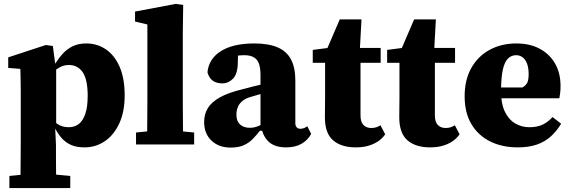

<svg xmlns="http://www.w3.org/2000/svg" viewBox="-20 -738 2912 981"><path d="M28 223V161L129 151H233L339 161V223ZM84 223Q85 181 85 142.5Q85 104 85.5 68.5Q86 33 86 -2V-273Q86 -296 85.5 -314.5Q85 -333 85 -350Q85 -367 84 -386L22 -391V-445L214 -508L250 -503L262 -413L267 -405V-90L262 -83L266 3Q266 36 266 71Q266 106 266.5 144Q267 182 267 223ZM412 15Q371 15 343 2.5Q315 -10 295.5 -32Q276 -54 261 -83H217L222 -153Q247 -123 272 -105.5Q297 -88 331 -88Q361 -88 382.5 -104.5Q404 -121 416 -156.5Q428 -192 428 -248Q428 -332 402.5 -369Q377 -406 332 -406Q307 -406 286 -394.5Q265 -383 248 -367.5Q231 -352 218 -338L213 -411H261Q280 -441 301.5 -464.5Q323 -488 352 -502Q381 -516 421 -516Q477 -516 521.5 -485.5Q566 -455 591.5 -396Q617 -337 617 -250Q617 -167 589.5 -107.5Q562 -48 515.5 -16.5Q469 15 412 15Z M675 0V-61L776 -71H867L972 -61V0ZM731 0Q732 -36 732 -72Q732 -108 732.5 -144Q733 -180 733 -215V-613L670 -628V-679L878 -718L916 -713L914 -574V-215Q914 -180 914.5 -144Q915 -108 915 -72Q915 -36 916 0Z M1158 16Q1098 16 1060.5 -19.5Q1023 -55 1023 -115Q1023 -154 1041.5 -185Q1060 -216 1103.5 -240.5Q1147 -265 1223 -283Q1248 -290 1273 -296Q1298 -302 1323 -308Q1348 -314 1372 -320V-276Q1345 -267 1315 -258.5Q1285 -250 1258 -242Q1234 -235 1218 -221.5Q1202 -208 1195 -190.5Q1188 -173 1188 -151Q1188 -119 1206.5 -102Q1225 -85 1257 -85Q1272 -85 1286 -89Q1300 -93 1315.5 -101Q1331 -109 1350 -121L1355 -70H1308Q1290 -47 1271 -27.5Q1252 -8 1225.5 4Q1199 16 1158 16ZM1442 15Q1386 15 1355.5 -11.5Q1325 -38 1316 -85L1311 -87V-353Q1311 -392 1302.5 -414Q1294 -436 1275.5 -446Q1257 -456 1227 -456Q1205 -456 1183.5 -452Q1162 -448 1138 -441L1197 -490L1195 -416Q1194 -360 1170.5 -336Q1147 -312 1116 -312Q1085 -312 1066 -326.5Q1047 -341 1040 -369Q1047 -438 1109 -477Q1171 -516 1280 -516Q1352 -516 1398.5 -496Q1445 -476 1467 -434Q1489 -392 1489 -327V-108Q1489 -95 1496 -87.5Q1503 -80 1514 -80Q1523 -80 1532 -83Q1541 -86 1550 -93L1570 -54Q1552 -21 1520 -3Q1488 15 1442 15Z M1733 -417V-493H1925V-417ZM1797 15Q1724 15 1682 -21Q1640 -57 1640 -139Q1640 -165 1640.5 -189.5Q1641 -214 1641 -240V-417H1578V-483L1694 -498L1639 -460L1716 -639H1827L1818 -473L1822 -463V-148Q1822 -115 1837 -99.5Q1852 -84 1877 -84Q1892 -84 1903.5 -88Q1915 -92 1924 -98L1948 -52Q1938 -36 1918 -20.5Q1898 -5 1868 5Q1838 15 1797 15Z M2113 -417V-493H2305V-417ZM2177 15Q2104 15 2062 -21Q2020 -57 2020 -139Q2020 -165 2020.5 -189.5Q2021 -214 2021 -240V-417H1958V-483L2074 -498L2019 -460L2096 -639H2207L2198 -473L2202 -463V-148Q2202 -115 2217 -99.5Q2232 -84 2257 -84Q2272 -84 2283.5 -88Q2295 -92 2304 -98L2328 -52Q2318 -36 2298 -20.5Q2278 -5 2248 5Q2218 15 2177 15Z M2626 15Q2545 15 2484 -15.5Q2423 -46 2388.5 -104Q2354 -162 2354 -246Q2354 -330 2388 -390.5Q2422 -451 2482 -483.5Q2542 -516 2618 -516Q2688 -516 2738.5 -488.5Q2789 -461 2816.5 -412.5Q2844 -364 2844 -299Q2844 -280 2842.5 -266Q2841 -252 2838 -236H2469V-291H2649Q2668 -302 2674.5 -316.5Q2681 -331 2681 -359Q2681 -391 2673 -412.5Q2665 -434 2650.5 -445Q2636 -456 2617 -456Q2593 -456 2575.5 -439Q2558 -422 2549 -381.5Q2540 -341 2540 -270Q2540 -208 2559.5 -167.5Q2579 -127 2612 -107.5Q2645 -88 2685 -88Q2725 -88 2753 -101.5Q2781 -115 2803 -140L2847 -106Q2825 -69 2795 -41.5Q2765 -14 2723.5 0.5Q2682 15 2626 15Z"/></svg>

Font: Source Serif 4 ExtraBold
Style: Regular
Weight: 800
Designer: Frank Grießhammer
Foundry: Adobe Systems Incorporated
Version: Version 4.004;hotconv 1.0.116;makeotfexe 2.5.65601